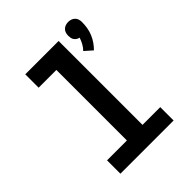

<svg xmlns="http://www.w3.org/2000/svg" viewBox="-213 -899 1026 1026"><g transform="rotate(-45 300.0 -385.5)"><path d="M465 -566 422 -604Q435 -617 444 -633.5Q453 -650 459 -668Q450 -670 443 -674.5Q436 -679 431 -686Q426 -693 424.5 -701.5Q423 -710 423 -718Q423 -729 426 -739Q429 -749 436.5 -756.5Q444 -764 454 -767.5Q464 -771 475 -771Q486 -771 496 -767.5Q506 -764 513.5 -756.5Q521 -749 524 -739Q527 -729 527 -718Q527 -697 523.5 -676Q520 -655 512 -635.5Q504 -616 492 -598.5Q480 -581 465 -566ZM99 0V-101H249V-634H115V-735H367V-101H501V0Z"/></g></svg>

Font: R Plex Mono
Style: Bold
Weight: 700
Monospace: yes
Designer: Belleve Invis
Foundry: Belleve Invis
Version: Version 31.8.0